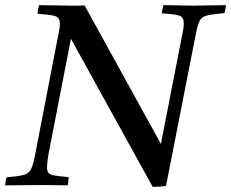

<svg xmlns="http://www.w3.org/2000/svg" viewBox="-42 -721 899 747"><path d="M552 6 234 -570 147 -123Q145 -111 143 -96Q141 -81 141 -70Q141 -55 147 -48Q153 -41 171 -38Q189 -35 225 -32Q225 -25 224 -16Q223 -7 221 0Q206 0 184 -0.5Q162 -1 140.5 -1Q119 -1 105 -1Q80 -1 43.5 -0.5Q7 0 -22 0Q-21 -7 -20 -15.5Q-19 -24 -16 -31Q28 -35 48.5 -40Q69 -45 77.5 -60.5Q86 -76 93 -111L183 -576Q187 -595 189 -607.5Q191 -620 191 -628Q191 -652 174 -658Q157 -664 104 -667Q105 -683 110 -701Q140 -701 174.5 -700Q209 -699 231 -699Q239 -699 257.5 -699Q276 -699 287 -700L584 -161L665 -576Q669 -594 671 -607.5Q673 -621 673 -629Q673 -654 656.5 -660Q640 -666 587 -669Q588 -677 590 -684.5Q592 -692 594 -701Q609 -701 631 -700.5Q653 -700 675 -699.5Q697 -699 712 -699Q737 -699 771.5 -700Q806 -701 837 -701Q836 -693 835 -685.5Q834 -678 831 -670Q786 -666 764.5 -661Q743 -656 735 -640.5Q727 -625 720 -589L604 2Q594 4 578.5 5Q563 6 552 6Z"/></svg>

Font: Tiro Telugu
Style: Italic
Weight: 400
Italic angle: -11°
Designer: Telugu: John Hudson & Fiona Ross, assisted by Kaja Sojewska. Latin: John Hudson with Paul Hanslow, assisted by Kaja Soje
Foundry: Tiro Typeworks Ltd.
Version: Version 1.52